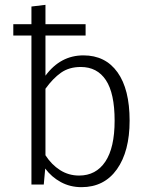

<svg xmlns="http://www.w3.org/2000/svg" viewBox="-20 -763 620 794"><path d="M516 -264Q516 -137 463.5 -63Q411 11 317 11Q270 11 231.5 -10Q193 -31 167 -66L161 0H110V-616H35V-663H110V-736L168 -743V-663H334V-616H168V-450Q230 -534 325 -534Q416 -534 466 -464Q516 -394 516 -264ZM454 -264Q454 -377 418 -431.5Q382 -486 314 -486Q266 -486 232.5 -462.5Q199 -439 168 -396V-121Q193 -82 228.5 -59.5Q264 -37 307 -37Q377 -37 415.5 -94.5Q454 -152 454 -264Z"/></svg>

Font: Fira Sans Light
Style: Regular
Weight: 300
Designer: bBox Type GmbH & Carrois Corporate GbR & Edenspiekermann AG
Foundry: bBox Type GmbH & Carrois Corporate GbR & Edenspiekermann AG
Version: Version 4.301